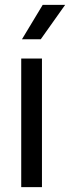

<svg xmlns="http://www.w3.org/2000/svg" viewBox="-20 -767 287 787"><path d="M67 0V-527H152V0ZM70 -606 155 -747H247L147 -606Z"/></svg>

Font: Onest
Style: Regular
Weight: 400
Designer: Dmitri Voloshin, Andrey Kudryavtsev
Foundry: Dmitri Voloshin, Andrey Kudryavtsev
Version: Version 1.000;gftools[0.9.33]